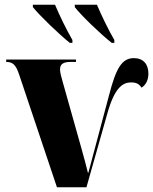

<svg xmlns="http://www.w3.org/2000/svg" viewBox="-20 -786 643 806"><path d="M273 -606H284V-618C258 -663 230 -721 211 -766H118V-756C146 -721 227 -643 273 -606ZM449 -606H460V-618C434 -663 406 -721 387 -766H294V-756C321 -721 402 -643 449 -606ZM60 -474 219 0H343L431 -311C462 -421 497 -440 530 -440C552 -440 564 -434 574 -418C591 -428 603 -449 603 -477C603 -517 581 -542 542 -542C492 -542 467 -500 438 -387C388 -199 369 -130 351 -61H349C332 -130 318 -175 305 -223L243 -443C237 -465 232 -481 232 -495C232 -517 246 -526 276 -526H299V-536H6V-526C32 -526 46 -516 60 -474Z"/></svg>

Font: Noto Serif Display Condensed Black
Style: Regular
Weight: 900
Width: 3
Designer: Monotype Design Team
Foundry: Monotype Imaging Inc.
Version: Version 2.009